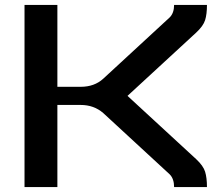

<svg xmlns="http://www.w3.org/2000/svg" viewBox="-20 -763 904 783"><path d="M780 -630 500 -372 780 -114Q809 -87 816.5 -62.5Q824 -38 824 0H690Q690 -34 672 -52L401 -302Q363 -335 309 -335H214V0H80V-743H214V-409H309Q365 -409 401 -442L672 -692Q690 -710 690 -743H824Q824 -705 816.5 -681Q809 -657 780 -630Z"/></svg>

Font: Aneo
Style: Regular
Weight: 400
Designer: Anastasios Pappas
Foundry: Anastasios Pappas
Version: Version 1.000